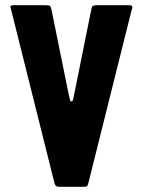

<svg xmlns="http://www.w3.org/2000/svg" viewBox="-20 -720 550 740"><path d="M266 -357 330 -674Q333 -691 336 -695.5Q339 -700 359 -700H473Q484 -700 487 -698.5Q490 -697 490 -693Q490 -690 489 -686Q488 -682 486 -676L321 -16Q318 -5 315.5 -2.5Q313 0 299 0H210Q198 0 194.5 -4.5Q191 -9 189 -18L23 -682Q22 -686 21 -689Q20 -692 20 -694Q20 -700 34 -700H153Q170 -700 173 -697Q176 -694 179 -680L244 -360Q247 -347 249 -338Q251 -329 255 -329Q260 -329 262 -337.5Q264 -346 266 -357Z"/></svg>

Font: Railroad Gothic CC
Style: Bold
Weight: 700
Designer: indestructible type*
Foundry: Cowboy Collective
Version: Version 1.000